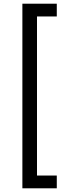

<svg xmlns="http://www.w3.org/2000/svg" viewBox="-20 -852 380 1038"><path d="M101 -832H287V-763H180V97H287V166H101Z"/></svg>

Font: Noto Sans Gurmukhi UI SemiCondensed
Style: Regular
Weight: 400
Width: 4
Designer: Jelle Bosma - Monotype Design Team
Foundry: Monotype Imaging Inc.
Version: Version 2.004; ttfautohint (v1.8.4.7-5d5b)